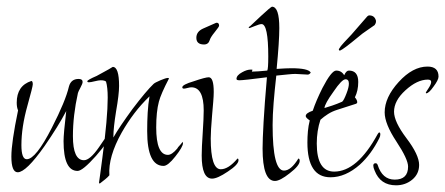

<svg xmlns="http://www.w3.org/2000/svg" viewBox="-20 -519 1331 574"><path d="M33 -4Q14 -4 14 -51Q14 -72 19 -106.5Q24 -141 34 -189Q30 -198 30 -212Q30 -263 74 -277Q78 -276 78 -267Q78 -260 62 -203Q44 -139 44 -85Q44 -43 60 -43Q87 -43 135 -137Q176 -217 186 -260Q192 -283 215 -283Q227 -283 227 -274Q227 -269 220.5 -257Q214 -245 213 -241Q198 -174 198 -112Q198 -40 231 -40Q249 -40 276 -79Q303 -119 304 -119Q308 -119 308 -114Q308 -100 267 -53Q227 -8 212 -8Q170 -8 170 -97Q170 -108 172 -130.5Q174 -153 178 -187Q166 -164 149.5 -137.5Q133 -111 113 -82Q58 -4 33 -4Z M278 30Q276 28 276 27Q277 20 279.5 2Q282 -16 286 -47Q294 -107 298 -152Q302 -197 302 -227Q302 -258 297 -275Q293 -279 281 -279Q275 -279 263 -276Q251 -273 246 -273Q241 -273 241 -276Q241 -280 269 -292Q317 -318 317 -319Q336 -319 336 -262Q336 -237 327 -186Q323 -161 321 -142.5Q319 -124 319 -111V-108Q328 -124 342.5 -145.5Q357 -167 376 -193Q417 -247 439 -268Q443 -272 459.5 -279Q476 -286 482 -286Q485 -286 485 -284Q461 -238 455 -215Q447 -185 447 -138Q447 -56 482 -56Q494 -56 510 -75Q512 -79 516.5 -83.5Q521 -88 526 -95L527 -91Q527 -80 504 -51Q482 -23 469 -23Q420 -23 420 -127Q420 -156 421.5 -182Q423 -208 427 -231Q402 -207 381.5 -180Q361 -153 344 -123Q303 -50 307 5Q302 11 294.5 17Q287 23 278 30Z M590 -386Q567 -386 567 -406Q567 -425 588 -434L622 -449Q626 -451 628 -451Q635 -451 635 -442Q635 -439 622 -423Q609 -407 607 -399Q603 -386 590 -386ZM614 15Q583 15 583 -54Q583 -78 586 -121Q589 -166 589 -189Q589 -258 552 -258Q548 -258 540.5 -256Q533 -254 530 -254Q525 -254 525 -258Q525 -266 559 -276Q594 -288 604 -288Q619 -288 619 -244Q619 -233 617.5 -215Q616 -197 614 -174Q612 -151 611 -133.5Q610 -116 610 -105Q610 -13 640 -13Q663 -13 690 -45Q693 -45 693 -40Q693 -27 661 -6Q630 15 614 15Z M802 22Q765 22 765 -75Q765 -101 768 -154.5Q771 -208 778 -288Q708 -279 696 -279Q687 -279 687 -283Q687 -294 704 -303Q718 -311 730 -311Q735 -311 735 -310Q734 -309 734 -308Q734 -307 733 -305H736Q748 -305 779 -308Q782 -313 782 -350Q782 -447 762 -447Q756 -447 741.5 -441Q727 -435 726 -435L723 -437Q724 -438 725 -439Q726 -440 728 -441L761 -472Q788 -497 793 -499Q815 -499 815 -435Q815 -415 813 -384.5Q811 -354 807 -313Q821 -314 832.5 -314.5Q844 -315 851 -315Q902 -315 909 -302Q905 -296 900 -296Q894 -296 881.5 -297Q869 -298 863 -298Q855 -298 840.5 -296.5Q826 -295 806 -293Q801 -249 798 -211.5Q795 -174 795 -145Q795 -9 829 -9Q850 -9 872 -45Q876 -45 876 -38Q876 -24 846 -1Q817 22 802 22Z M968 11Q899 11 899 -93Q899 -110 900.5 -126.5Q902 -143 906 -159Q894 -167 894 -172Q894 -181 915 -188Q925 -218 944 -256Q971 -308 985 -308Q1001 -308 1009 -294Q1015 -308 1023 -308Q1051 -308 1051 -274Q1051 -248 1041 -228Q1048 -220 1048 -213Q1048 -211 1045 -209L989 -191Q973 -186 960.5 -178Q948 -170 938 -161Q927 -128 927 -90Q927 -6 979 -6Q1048 -6 1109 -118Q1112 -123 1114 -123Q1117 -123 1117 -117Q1117 -112 1114 -106Q1090 -58 1056 -27Q1013 11 968 11ZM950 -196Q960 -199 973.5 -203.5Q987 -208 1003 -215Q1008 -219 1016 -240Q1023 -258 1023 -269Q1023 -282 1013 -282Q1002 -282 977 -245Q951 -209 950 -196ZM997 -368Q993 -367 993 -372Q998 -381 1008.5 -392Q1019 -403 1031 -416L1078 -470Q1081 -473 1084 -473Q1100 -473 1104 -457V-455Q1104 -452 1103 -449.5Q1102 -447 1100 -444Q1092 -438 1077 -428Q1062 -418 1053 -410Q1006 -371 997 -368Z M1164 35Q1117 35 1100 -9Q1096 -18 1096 -24Q1096 -31 1103 -31Q1107 -31 1109 -26Q1123 18 1160 18Q1200 18 1200 -21Q1200 -43 1165 -96Q1130 -149 1130 -183Q1130 -228 1172 -274Q1214 -320 1258 -320Q1291 -320 1291 -290Q1291 -280 1276 -260Q1262 -240 1254 -240Q1253 -241 1253 -242Q1253 -243 1261 -255Q1269 -267 1269 -274Q1269 -281 1259 -281Q1227 -281 1192 -249Q1158 -218 1158 -185Q1158 -155 1195 -106Q1233 -56 1233 -26Q1233 1 1212.5 18Q1192 35 1164 35Z"/></svg>

Font: Shalimar
Style: Regular
Weight: 400
Designer: Robert E. Leuschke
Foundry: Robert E. Leuschke
Version: Version 1.010; ttfautohint (v1.8.3)